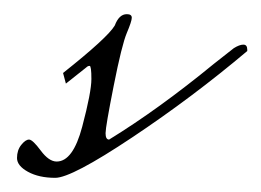

<svg xmlns="http://www.w3.org/2000/svg" viewBox="-20 -234 369 271"><path d="M310 -166Q318 -171 323.5 -171Q329 -171 329 -164V-162Q252 -97 166.5 -40Q81 17 58 17Q35 17 19.5 8.5Q4 0 4 -11Q4 -22 10 -29.5Q16 -37 21 -37Q26 -37 37.5 -21.5Q49 -6 60 -6Q83 -6 96 -55Q109 -104 109 -122.5Q109 -141 106.5 -141Q104 -141 102 -139L73 -116L69 -131Q132 -181 142 -198Q148 -214 159 -214Q166 -214 166 -209Q166 -204 159 -187.5Q152 -171 140.5 -113Q129 -55 129 -46Q129 -37 134 -37Q204 -80 282 -144Z"/></svg>

Font: Mrs Saint Delafield
Style: Regular
Weight: 400
Designer: Alejandro Paul
Foundry: Alejandro Paul
Version: Version 1.000